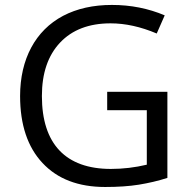

<svg xmlns="http://www.w3.org/2000/svg" viewBox="-20 -744 768 774"><path d="M412.1 -299.8H571.8V-80.1C524.4 -68.8 476.1 -63 426.8 -63C244.6 -63 148.9 -164.1 148.9 -356.9C148.9 -448.7 173.3 -520.5 222.2 -572.3C271 -624 338.9 -649.9 425.8 -649.9C485.4 -649.9 547.4 -636.2 611.8 -608.9L644 -682.1C578.1 -710 507.3 -724.1 431.2 -724.1C356 -724.1 290.5 -709.5 234.4 -680.2C122.6 -621.1 61 -505.4 61 -356.9C61 -241.2 91.3 -150.9 151.4 -86.9C211.4 -22.5 295.9 9.8 403.8 9.8C455.1 9.8 500.5 6.8 539.6 0.5C578.6 -5.9 617.2 -14.6 654.8 -26.9V-374H412.1Z"/></svg>

Font: Sahel
Style: Regular
Weight: 400
Foundry: Saber Rastikerdar (saber.rastikerdar@gmail.com)
Version: Version 3.4.0